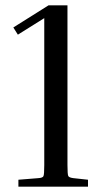

<svg xmlns="http://www.w3.org/2000/svg" viewBox="-20 -700 393 720"><path d="M30 -597 162 -680H233V-81Q233 -46 236 -40Q239 -34 255 -32L310 -26V0H49V-26L124 -32Q140 -33 143 -39.5Q146 -46 146 -81V-632L47 -570Z"/></svg>

Font: Inria Serif
Style: Regular
Weight: 400
Designer: Black Foundry Team
Foundry: Black Foundry
Version: Version 1.000; ttfautohint (v1.8.3)